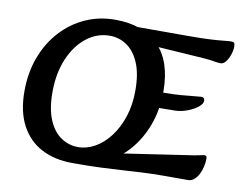

<svg xmlns="http://www.w3.org/2000/svg" viewBox="-77 -800 1151 920"><g transform="rotate(10 498.0 -340.0)"><path d="M338 16 552 -70 899 -122Q917 -125 929.5 -128Q942 -131 946 -131Q958 -131 958 -117Q958 -98 953.5 -77.5Q949 -57 940 -39.5Q931 -22 918 -11Q905 0 889 0H772Q717 0 670 2.5Q623 5 575.5 8Q528 11 471 13.5Q414 16 338 16ZM604 -315 617 -392H705Q748 -392 786 -395Q824 -398 850 -401Q876 -404 883 -404Q891 -404 895 -399.5Q899 -395 899 -387Q899 -372 879 -356Q859 -340 829.5 -329Q800 -318 772 -317ZM944 -578Q934 -578 911 -582Q888 -586 859 -588L604 -605L505 -680H769Q840 -680 881.5 -682.5Q923 -685 944.5 -687.5Q966 -690 976 -690Q987 -690 991.5 -686.5Q996 -683 996 -668Q996 -650 989 -629Q982 -608 970.5 -593Q959 -578 944 -578ZM329 16Q243 16 178.5 -17.5Q114 -51 78.5 -118Q43 -185 43 -283Q43 -373 71 -448.5Q99 -524 149.5 -579.5Q200 -635 267 -665.5Q334 -696 413 -696Q548 -696 623.5 -620.5Q699 -545 699 -398Q699 -308 671 -232.5Q643 -157 592.5 -101Q542 -45 475 -14.5Q408 16 329 16ZM342 -64Q384 -64 424 -86.5Q464 -109 496 -151Q528 -193 547 -250.5Q566 -308 566 -378Q566 -460 543.5 -512.5Q521 -565 483.5 -590.5Q446 -616 400 -616Q339 -616 288 -576.5Q237 -537 206.5 -466Q176 -395 176 -302Q176 -221 198.5 -168Q221 -115 259 -89.5Q297 -64 342 -64Z"/></g></svg>

Font: Alkatra
Style: Regular
Weight: 400
Designer: Suman Bhandary
Version: Version 1.100;gftools[0.9.22]